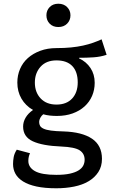

<svg xmlns="http://www.w3.org/2000/svg" viewBox="-20 -797 640 1030"><path d="M141 25Q137 33 134.5 43.5Q132 54 132 66Q132 101 167.5 121Q203 141 282 141Q326 141 355 134.5Q384 128 401.5 117Q419 106 426.5 91.5Q434 77 434 60Q434 27 407.5 9.5Q381 -8 308 -11Q208 -15 156 -39Q104 -63 104 -118Q104 -143 117.5 -166Q131 -189 157 -207Q117 -230 95 -268Q73 -306 73 -354Q73 -393 87.5 -427Q102 -461 129.5 -485.5Q157 -510 196 -524.5Q235 -539 283 -539Q326 -539 361 -542.5Q396 -546 425.5 -552.5Q455 -559 479 -567.5Q503 -576 525 -586L552 -503Q519 -492 482 -489.5Q445 -487 404 -487V-484Q443 -466 465.5 -432Q488 -398 488 -353Q488 -315 474 -282.5Q460 -250 433.5 -226Q407 -202 369.5 -188.5Q332 -175 285 -175Q267 -175 248 -177Q229 -179 212 -184Q202 -176 196 -164.5Q190 -153 190 -143Q190 -131 195 -122Q200 -113 214 -106.5Q228 -100 253.5 -96.5Q279 -93 320 -92Q420 -89 473.5 -53Q527 -17 527 55Q527 96 507.5 126Q488 156 455 175.5Q422 195 377.5 204Q333 213 282 213Q220 213 176 203.5Q132 194 104 176.5Q76 159 63 135.5Q50 112 50 83Q50 65 53.5 45.5Q57 26 70 6ZM167 -354Q167 -302 198 -269Q229 -236 283 -236Q337 -236 367 -268.5Q397 -301 397 -355Q397 -412 368 -442.5Q339 -473 283 -473Q228 -473 197.5 -439Q167 -405 167 -354ZM358 -715Q358 -688 340 -670Q322 -652 293 -652Q264 -652 246.5 -670Q229 -688 229 -715Q229 -741 246.5 -759Q264 -777 293 -777Q322 -777 340 -759Q358 -741 358 -715Z"/></svg>

Font: Wlorlttqgufhjawjgtejqphaquk
Style: Regular
Weight: 400
Monospace: yes
Designer: Carrois Corporate & Edenspiekermann
Foundry: Carrois Corporate GbR & Edenspiekermann AG
Version: Version 2.001